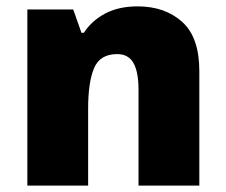

<svg xmlns="http://www.w3.org/2000/svg" viewBox="-20 -583 710 603"><path d="M412.1 -563Q497.6 -563 551.8 -514.6Q606 -466.3 606 -359.9V0H415V-301.8Q415 -356.9 399.2 -385Q383.3 -413.1 348.1 -413.1Q293.9 -413.1 275.4 -368.9Q256.8 -324.7 256.8 -242.2V0H65.9V-553.2H210L235.8 -480H243.2Q269 -519 311.3 -541Q353.5 -563 412.1 -563Z"/></svg>

Font: Open Sans ExtraBold
Style: Regular
Weight: 800
Designer: Monotype Design Team
Foundry: Monotype Imaging Inc.
Version: Version 3.003; ttfautohint (v1.8.4)